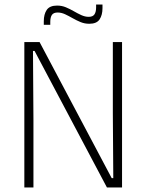

<svg xmlns="http://www.w3.org/2000/svg" viewBox="-20 -824 643 844"><path d="M154 -639 471 -41H478L476 -326.5V-639H516.5V0H450L132 -600H125L127 -296V0H87V-639ZM372.5 -719.5Q352 -719.5 334 -727Q316 -734.5 299 -744.2Q282 -754 265.8 -761.5Q249.5 -769 233.5 -769Q215.5 -769 208.2 -758.5Q201 -748 201 -727.5V-715H172.5V-730.5Q172.5 -761.5 185.5 -780.5Q198.5 -799.5 231 -799.5Q251.5 -799.5 269.5 -792Q287.5 -784.5 304.2 -774.8Q321 -765 337.5 -757.5Q354 -750 370 -750Q388 -750 395.2 -760.8Q402.5 -771.5 402.5 -792V-804H430.5V-788Q430.5 -758 417.8 -738.8Q405 -719.5 372.5 -719.5Z"/></svg>

Font: Anek Tamil Medium ExtraLight
Style: Regular
Weight: 250
Version: Version 1.003